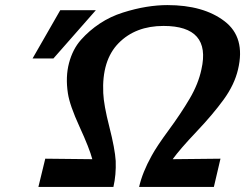

<svg xmlns="http://www.w3.org/2000/svg" viewBox="-20 -735 964 755"><path d="M108 -505 217 -695H357L190 -505ZM131 0 158 -111 343 -109Q332 -151 293 -236Q254 -321 247 -368Q237 -433 251.5 -487.5Q266 -542 298.5 -578.5Q331 -615 372.5 -642.5Q414 -670 463 -685.5Q512 -701 555.5 -708Q599 -715 638 -715Q780 -715 863 -651.5Q946 -588 916 -462Q902 -402 859.5 -343.5Q817 -285 752.5 -217Q688 -149 659 -109Q691 -109 754 -110Q817 -111 847 -111L821 0H527Q540 -57 576 -122Q596 -159 643.5 -223.5Q691 -288 725.5 -346.5Q760 -405 772 -462Q811 -633 623 -633Q513 -633 446.5 -565.5Q380 -498 386 -369Q388 -322 410 -236Q432 -150 435 -102Q437 -48 426 0Z"/></svg>

Font: Coval
Style: ExtraBold Italic
Weight: 800
Foundry: Context Ltd
Version: Version 001.000